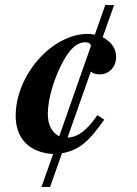

<svg xmlns="http://www.w3.org/2000/svg" viewBox="-20 -596 540 759"><path d="M339 -413 214 -57C183 -75 169 -103 169 -147C169 -205 195 -292 231 -356C259 -406 286 -429 317 -429C330 -429 338 -424 339 -415ZM431 -576H396L355 -459C343 -461 336 -462 327 -462C185 -462 42 -299 42 -138C42 -48 96 7 190 13L144 143H178L225 10C292 -3 329 -33 392 -123L365 -141C324 -81 289 -54 247 -52L339 -313C349 -305 360 -302 374 -302C411 -302 439 -331 439 -370C439 -404 422 -429 386 -449Z"/></svg>

Font: XITS
Style: Bold Italic
Weight: 700
Italic angle: -16.33°
Designer: MicroPress Inc., with final additions and corrections provided by Coen Hoffman, Elsevier (retired)
Version: Version 1.302